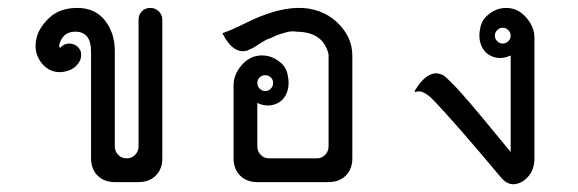

<svg xmlns="http://www.w3.org/2000/svg" viewBox="-20 -460 1460 485"><path d="M210 -330Q210 -380 170 -380Q137 -380 129 -344H130Q130 -342 131 -340L132 -339Q141 -350 154.5 -350Q168 -350 176.5 -341.5Q185 -333 185 -323Q185 -313 182 -307Q172 -287 149 -280.5Q126 -274 107 -283Q88 -292 77 -313.5Q66 -335 72 -362.5Q78 -390 104.5 -415Q131 -440 175.5 -440Q220 -440 245 -408.5Q270 -377 270 -331V-90Q270 -78 278.5 -69Q287 -60 300 -60Q313 -60 321.5 -69Q330 -78 330 -90V-410Q330 -423 338.5 -431.5Q347 -440 359.5 -440Q372 -440 381 -431.5Q390 -423 390 -410V-60Q390 -33 373.5 -16.5Q357 0 330 0H270Q243 0 226.5 -16.5Q210 -33 210 -60Z M664 -264.5Q658 -270 650 -270Q642 -270 636 -264.5Q630 -259 630 -250.5Q630 -242 636 -236Q642 -230 650 -230Q658 -230 664 -236Q670 -242 670 -250.5Q670 -259 664 -264.5ZM830 -405Q870 -368 870 -320V-60Q870 -33 853.5 -16.5Q837 0 810 0H630Q603 0 586.5 -16.5Q570 -33 570 -60V-245Q570 -272 591 -296Q612 -320 641.5 -320Q671 -320 694 -297Q706 -284 708.5 -260Q711 -236 701 -218.5Q691 -201 671 -195.5Q651 -190 630 -200V-90Q630 -78 638.5 -69Q647 -60 660 -60H780Q793 -60 801.5 -69Q810 -78 810 -90V-320Q810 -327 804 -340Q786 -379 730 -380Q716 -382 705.5 -379Q695 -376 689.5 -374.5Q684 -373 676 -369.5Q668 -366 664 -364Q651 -360 635 -349Q619 -338 612 -336Q596 -326 577.5 -334.5Q559 -343 543 -374Q541 -376 544 -377Q565 -384 599 -401Q750 -477 830 -405Z M1264 -384Q1258 -390 1250 -390Q1242 -390 1236 -384Q1230 -378 1230 -370Q1230 -362 1236 -356Q1242 -350 1250 -350Q1258 -350 1264 -356Q1270 -362 1270 -370Q1270 -378 1264 -384ZM1206 -416Q1229 -440 1258.5 -440Q1288 -440 1309 -416Q1330 -392 1330 -365V-60Q1330 -33 1315.5 -15.5Q1301 2 1282 5Q1263 8 1247 -10Q1123 -158 1070 -212Q1046 -234 1031 -228Q1029 -227 1028 -228.5Q1027 -230 1028 -231Q1054 -275 1083 -275Q1091 -274 1100 -270Q1130 -246 1199 -162Q1268 -78 1270 -76V-320Q1249 -310 1229 -315.5Q1209 -321 1199 -338.5Q1189 -356 1191.5 -379.5Q1194 -403 1206 -416Z"/></svg>

Font: SOV_Station
Style: Book
Weight: 400
Version: Version 1.00